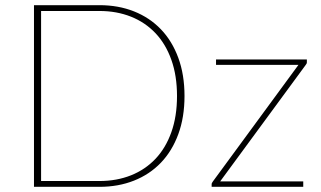

<svg xmlns="http://www.w3.org/2000/svg" viewBox="-20 -723 1244 743"><path d="M111.5 0ZM694 -351.5Q694 -269 670 -203.8Q646 -138.5 602.5 -93.2Q559 -48 498.5 -24Q438 0 365 0H111.5V-703H365Q438 -703 498.5 -679Q559 -655 602.5 -609.8Q646 -564.5 670 -499.2Q694 -434 694 -351.5ZM665 -351.5Q665 -430 643.2 -491.2Q621.5 -552.5 581.8 -594.5Q542 -636.5 486.8 -658.5Q431.5 -680.5 365 -680.5H139V-22.5H365Q431.5 -22.5 486.8 -44.5Q542 -66.5 581.8 -108.5Q621.5 -150.5 643.2 -211.8Q665 -273 665 -351.5ZM1167.5 -482Q1167.5 -479 1166.2 -476.5Q1165 -474 1162.5 -471L832 -21H1153.5V0H799V-9.5Q799 -12.5 800.2 -15Q801.5 -17.5 804 -21L1135 -472H816V-493H1167.5Z"/></svg>

Font: Lato Thin
Style: Regular
Weight: 200
Designer: Lukasz Dziedzic
Foundry: tyPoland Lukasz Dziedzic
Version: Version 2.007; 2014-02-27